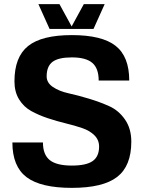

<svg xmlns="http://www.w3.org/2000/svg" viewBox="-20 -890 696 930"><path d="M206 -520Q206 -489 236.5 -468.5Q267 -448 312.5 -438Q358 -428 411 -412Q464 -396 509.5 -375.5Q555 -355 585.5 -311Q616 -267 616 -204Q616 -86 547.5 -33Q479 20 328 20Q177 20 108.5 -32Q40 -84 40 -200H188Q188 -141 221 -114.5Q254 -88 328 -88Q398 -88 429 -110Q460 -132 460 -180Q460 -212 437.5 -234.5Q415 -257 378.5 -269.5Q342 -282 298.5 -292.5Q255 -303 211.5 -317.5Q168 -332 131.5 -352Q95 -372 72.5 -408.5Q50 -445 50 -496Q50 -614 116 -667Q182 -720 328 -720Q474 -720 540 -668Q606 -616 606 -500H458Q458 -559 427 -585.5Q396 -612 328 -612Q263 -612 234.5 -590.5Q206 -569 206 -520ZM487 -870 433 -750H220L166 -870H268L327 -762L386 -870Z"/></svg>

Font: Fivo Sans Modern
Style: Regular
Weight: 700
Designer: Alexander Slobzheninov
Foundry: Alexander Slobzheninov
Version: 1.0